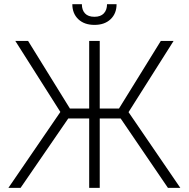

<svg xmlns="http://www.w3.org/2000/svg" viewBox="-20 -904 908 924"><path d="M460 -381.8H552.7L753.9 -707H815.4L598.6 -364.3L847.7 0H788.1L560.5 -334H460V0H409.2V-334H308.6L79.1 0H20.5L270.5 -365.2L53.7 -707H115.2L316.4 -381.8H409.2V-707H460ZM434.6 -784.2Q385.7 -784.2 356.9 -811.5Q328.1 -838.9 328.1 -883.8H374Q374 -855.5 389.2 -839.4Q404.3 -823.2 434.6 -823.2Q464.4 -823.2 479.7 -839.6Q495.1 -856 495.1 -883.8H541Q541 -838.9 512.2 -811.5Q483.4 -784.2 434.6 -784.2Z"/></svg>

Font: Pretendard JP ExtraLight
Style: Regular
Weight: 200
Designer: Base glyphs from Inter by Rasmus Andersson; Hangeul glyphs from Noto Sans CJK(Source Han Sans) by Jang Soo-young and Kan
Foundry: Kil Hyung-jin
Version: Version 1.309